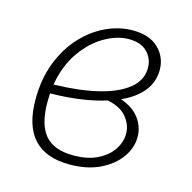

<svg xmlns="http://www.w3.org/2000/svg" viewBox="-85 -617 708 709"><g transform="rotate(15 269.0 -262.5)"><path d="M240 7Q57 7 57 -193Q57 -272 81.5 -335Q106 -398 147 -442Q188 -486 238 -509Q288 -532 339 -532Q403 -532 437.5 -498.5Q472 -465 472 -416Q472 -370 443.5 -334.5Q415 -299 362 -275Q409 -259 433 -227Q457 -195 457 -156Q457 -114 430.5 -77Q404 -40 355.5 -16.5Q307 7 240 7ZM333 -497Q289 -497 241.5 -470Q194 -443 157 -390.5Q120 -338 107 -263Q204 -265 276 -282.5Q348 -300 388 -332.5Q428 -365 428 -412Q428 -447 404 -472Q380 -497 333 -497ZM102 -194Q102 -110 136 -69.5Q170 -29 245 -29Q300 -29 337.5 -48Q375 -67 394 -96Q413 -125 413 -156Q413 -190 389.5 -219Q366 -248 316 -258Q228 -230 103 -228Q102 -211 102 -194Z"/></g></svg>

Font: Bitter Light
Style: Italic
Weight: 300
Italic angle: -9°
Designer: Sol Matas, and Bitter project Authors
Foundry: Sol Matas
Version: Version 2.001